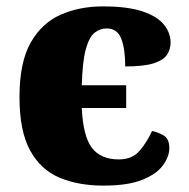

<svg xmlns="http://www.w3.org/2000/svg" viewBox="-20 -571 593 601"><path d="M304 10Q225 10 166 -15Q107 -40 74 -100.5Q41 -161 41 -267Q41 -376 76 -437.5Q111 -499 170 -525Q229 -551 302 -551Q379 -551 425.5 -535.5Q472 -520 493 -494Q514 -468 514 -438Q514 -417 503 -400Q492 -383 461.5 -373Q431 -363 372 -363Q372 -418 359.5 -450Q347 -482 314 -482Q293 -482 276 -468.5Q259 -455 248.5 -416.5Q238 -378 236 -304H375V-233H236Q240 -145 267.5 -108.5Q295 -72 352 -72Q393 -72 416 -98Q439 -124 456 -161Q476 -157 493 -146.5Q510 -136 510 -107Q510 -81 490 -53.5Q470 -26 425 -8Q380 10 304 10Z"/></svg>

Font: Noto Serif Black
Style: Regular
Weight: 900
Designer: Monotype Design Team
Foundry: Monotype Imaging Inc.
Version: Version 2.014; ttfautohint (v1.8.4.7-5d5b)